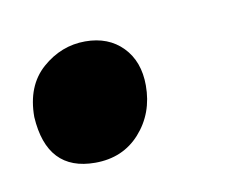

<svg xmlns="http://www.w3.org/2000/svg" viewBox="-34 -177 296 228"><g transform="rotate(-10 114.0 -63.0)"><path d="M66 9Q8 9 4 -57Q4 -94.5 27 -114.8Q50 -135 79 -135Q107 -135 124 -117.5Q141 -100 141 -71Q141 -37.5 120.2 -14.2Q99.5 9 66 9Z"/></g></svg>

Font: Argentum Sans Medium
Style: Italic
Weight: 500
Italic angle: -11°
Designer: Julieta Ulanovsky (font), Cristiano Sobral (main changes and remaster)
Foundry: Julieta Ulanovsky (font), Cristiano Sobral (main changes and remaster)
Version: Version 2.007;June 15, 2022;FontCreator 14.0.0.2814 64-bit; 